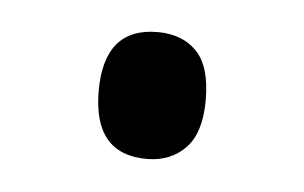

<svg xmlns="http://www.w3.org/2000/svg" viewBox="-27 -148 306 193"><g transform="rotate(5 126.0 -52.0)"><path d="M126 12Q72 12 72 -52Q72 -116 126 -116Q151 -116 165.5 -101Q180 -86 180 -52Q180 -19 165 -3.5Q150 12 126 12Z"/></g></svg>

Font: Noto Sans Tamil ExtraCondensed
Style: Regular
Weight: 400
Width: 2
Designer: Jelle Bosma - Monotype Design Team
Foundry: Monotype Imaging Inc.
Version: Version 2.004